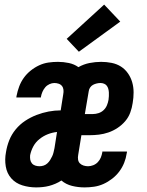

<svg xmlns="http://www.w3.org/2000/svg" viewBox="-20 -807 640 835"><path d="M137 8Q106 8 77 -1Q48 -10 29 -31.5Q10 -53 5 -83.5Q0 -114 6 -145Q10 -171 20 -196.5Q30 -222 48 -244Q66 -266 89.5 -281.5Q113 -297 139 -307Q165 -317 191.5 -322Q218 -327 244 -327L255 -397Q257 -407 256 -416.5Q255 -426 249.5 -433Q244 -440 235 -443Q226 -446 216 -446Q206 -446 195 -441Q184 -436 176.5 -427Q169 -418 164.5 -407.5Q160 -397 158 -386Q158 -385 158 -384.5Q158 -384 158 -383H51Q51 -385 51.5 -387Q52 -389 52 -390Q56 -411 63.5 -431Q71 -451 83.5 -468.5Q96 -486 113.5 -500Q131 -514 150.5 -523Q170 -532 190.5 -535Q211 -538 232 -538Q256 -538 279.5 -533Q303 -528 321 -515Q344 -528 369.5 -533Q395 -538 420 -538Q443 -538 465.5 -533.5Q488 -529 506 -517.5Q524 -506 536.5 -488Q549 -470 555 -449Q561 -428 561 -405Q561 -382 557 -359Q554 -338 546.5 -317.5Q539 -297 524.5 -280Q510 -263 491 -250.5Q472 -238 451.5 -231Q431 -224 410.5 -221.5Q390 -219 369 -219H334L320 -133Q318 -123 319.5 -113Q321 -103 327.5 -96.5Q334 -90 343.5 -87Q353 -84 363 -84Q374 -84 385.5 -88.5Q397 -93 405.5 -102Q414 -111 418.5 -122Q423 -133 425 -145Q425 -145 425 -146Q425 -147 425 -148H532Q532 -146 532 -144Q532 -142 531 -140Q528 -119 520 -99Q512 -79 499 -61.5Q486 -44 468 -30Q450 -16 430 -7Q410 2 389 5Q368 8 348 8Q320 8 293.5 1.5Q267 -5 247 -22Q235 -14 221 -8Q207 -2 193.5 1.5Q180 5 165.5 6.5Q151 8 137 8ZM349 -311H384Q396 -311 408.5 -315Q421 -319 430.5 -328Q440 -337 445 -349Q450 -361 452 -373Q453 -381 453.5 -389Q454 -397 453.5 -405Q453 -413 451 -420.5Q449 -428 444.5 -434Q440 -440 432.5 -443Q425 -446 417 -446Q409 -446 400.5 -444Q392 -442 384.5 -438Q377 -434 372 -426.5Q367 -419 366 -411ZM152 -84Q161 -84 170 -87Q179 -90 186 -96.5Q193 -103 198 -111Q203 -119 207 -127.5Q211 -136 213 -145Q215 -154 217 -163L228 -233Q208 -231 188.5 -223.5Q169 -216 152 -202.5Q135 -189 125 -170.5Q115 -152 111 -132Q110 -122 111.5 -113Q113 -104 118.5 -97Q124 -90 133 -87Q142 -84 152 -84ZM323 -582 270 -638 433 -787 503 -713Z"/></svg>

Font: Iosevka Curly SmBdEx
Style: Italic
Weight: 600
Width: 7
Italic angle: -9°
Monospace: yes
Designer: Belleve Invis
Foundry: Belleve Invis
Version: Version 11.1.0; ttfautohint (v1.8.3)